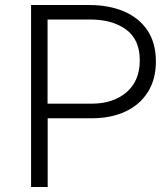

<svg xmlns="http://www.w3.org/2000/svg" viewBox="-20 -743 668 763"><path d="M103.5 0V-723H336Q412.5 -723 472.2 -697.8Q532 -672.5 565.8 -622.5Q599.5 -572.5 599.5 -499Q599.5 -427 567 -376.2Q534.5 -325.5 477.2 -299.2Q420 -273 345 -273H169.5V0ZM169 -331H344Q429.5 -331 482.5 -376.2Q535.5 -421.5 535.5 -503.5Q535.5 -585.5 481.2 -625.5Q427 -665.5 338 -665.5H169Z"/></svg>

Font: Public Sans ExtraLight
Style: Regular
Weight: 250
Designer: The Public Sans Project Authors: Dan O. Williams and USWDS (Libre Franklin designed by Pablo Impallari and Rodrigo Fuenz
Version: Version 1.007